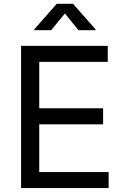

<svg xmlns="http://www.w3.org/2000/svg" viewBox="-20 -962 641 982"><path d="M87.9 0V-727.5H531.2V-645.5H180.7V-408.2H507.3V-326.2H180.7V-82H535.6V0ZM241.7 -807.6H155.3V-812L270 -942.4H353.5L468.8 -812V-807.6H381.3L312 -893.1Z"/></svg>

Font: Adwaita Sans
Style: Regular
Weight: 400
Designer: Rasmus Andersson
Foundry: rsms
Version: Version 4.001;git-9221beed3